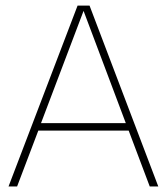

<svg xmlns="http://www.w3.org/2000/svg" viewBox="-20 -670 600 690"><path d="M117.7 -200.7H442.4L518.1 0H548.8L301.8 -649.9H258.8L10.7 0H41.5ZM127.4 -227.5 280.3 -630.9 432.1 -227.5Z"/></svg>

Font: Estedad-FD-VF Thin
Style: Regular
Weight: 100
Designer: Amin Abedi
Version: Version 5.0